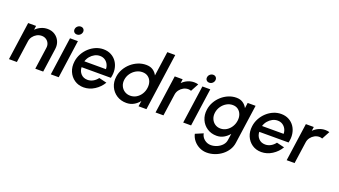

<svg xmlns="http://www.w3.org/2000/svg" viewBox="-85 -1436 4187 2372"><g transform="rotate(20 2008.5 -250.0)"><path d="M484 -314 439.5 0H335.5L376 -288Q381 -321.5 368.5 -349Q356 -376.5 330.8 -392.8Q305.5 -409 272.5 -409Q239 -409 209.2 -392.8Q179.5 -376.5 159.2 -349Q139 -321.5 134.5 -288L93.5 0H-10.5L60 -500H164L157 -447Q187 -478 227.5 -496Q268 -514 312 -514Q367.5 -514 409 -487Q450.5 -460 471 -414.5Q491.5 -369 484 -314Z M610 -500H714L643.5 0H539.5ZM673 -572.5Q649.5 -572.5 635.5 -588Q621.5 -603.5 625 -627Q628 -650 646.2 -665.8Q664.5 -681.5 688 -681.5Q711 -681.5 724.8 -665.8Q738.5 -650 735.5 -627Q732 -603.5 714.2 -588Q696.5 -572.5 673 -572.5Z M973 13Q904 13 852.2 -22.5Q800.5 -58 775.2 -117.8Q750 -177.5 760 -250Q767.5 -305 793.8 -352.8Q820 -400.5 859.5 -436.8Q899 -473 947.2 -493.5Q995.5 -514 1047 -514Q1104.5 -514 1149 -490.2Q1193.5 -466.5 1221.8 -424.8Q1250 -383 1258.2 -328.8Q1266.5 -274.5 1251.5 -213.5H866.5Q868 -161.5 900.5 -126.5Q933 -91.5 987.5 -91Q1025.5 -91 1059.5 -110Q1093.5 -129 1118 -162.5L1220 -138Q1180.5 -71.5 1114.2 -29.2Q1048 13 973 13ZM874 -293H1158Q1157.5 -328.5 1141.5 -358Q1125.5 -387.5 1097.8 -404.8Q1070 -422 1034 -422Q998 -422 965.8 -405Q933.5 -388 909.2 -358.8Q885 -329.5 874 -293Z M1798.5 -750H1902.5L1797 0H1693L1703.5 -73.5Q1673.5 -34.5 1630.8 -10.8Q1588 13 1535 13Q1462.5 13 1407.8 -22.5Q1353 -58 1326 -117.8Q1299 -177.5 1309 -250Q1316.5 -304.5 1343.8 -352.2Q1371 -400 1412.2 -436.2Q1453.5 -472.5 1504 -493Q1554.5 -513.5 1609 -513.5Q1662 -513.5 1698 -489.8Q1734 -466 1753 -427.5ZM1550 -87.5Q1594 -87.5 1630 -109.2Q1666 -131 1689.8 -168Q1713.5 -205 1719.5 -250Q1726 -295.5 1712.8 -332.5Q1699.5 -369.5 1669.5 -391.2Q1639.5 -413 1596 -413Q1552 -413 1513.2 -391Q1474.5 -369 1448.2 -332Q1422 -295 1415.5 -250Q1409 -204.5 1425.5 -167.5Q1442 -130.5 1474.8 -109Q1507.5 -87.5 1550 -87.5Z M1916.5 0 1987 -500H2091L2084 -447Q2114 -478 2154.5 -496Q2195 -514 2239 -514Q2267 -514 2293.5 -506.5L2237 -401.5Q2218.5 -409 2199.5 -409Q2166 -409 2136.2 -392.8Q2106.5 -376.5 2086.2 -349Q2066 -321.5 2061.5 -288L2020.5 0Z M2350.5 -500H2454.5L2384 0H2280ZM2413.5 -572.5Q2390 -572.5 2376 -588Q2362 -603.5 2365.5 -627Q2368.5 -650 2386.8 -665.8Q2405 -681.5 2428.5 -681.5Q2451.5 -681.5 2465.2 -665.8Q2479 -650 2476 -627Q2472.5 -603.5 2454.8 -588Q2437 -572.5 2413.5 -572.5Z M2946 -500H3050L2977.5 13Q2970.5 64.5 2942.8 108Q2915 151.5 2873.5 183.2Q2832 215 2781.8 232.5Q2731.5 250 2679.5 250Q2627 250 2581.8 227.8Q2536.5 205.5 2505 167.5Q2473.5 129.5 2462.5 81.5L2564 38.5Q2572 85 2609.5 115.2Q2647 145.5 2694.5 145.5Q2735.5 145.5 2774.8 128.5Q2814 111.5 2841.2 81.8Q2868.5 52 2873.5 13L2886 -71.5Q2855.5 -34 2813.8 -10.5Q2772 13 2721.5 13Q2650.5 13 2596.8 -22.5Q2543 -58 2516.8 -117.8Q2490.5 -177.5 2500.5 -250Q2508 -304.5 2534.8 -352.2Q2561.5 -400 2602.2 -436.2Q2643 -472.5 2692.5 -493Q2742 -513.5 2795.5 -513.5Q2846 -513.5 2881.2 -490Q2916.5 -466.5 2936 -428.5ZM2736.5 -87.5Q2779.5 -87.5 2815.2 -109.8Q2851 -132 2874.5 -169Q2898 -206 2904 -250Q2910.5 -294.5 2897.2 -331.5Q2884 -368.5 2854.5 -390.8Q2825 -413 2782.5 -413Q2740 -413 2702.2 -391Q2664.5 -369 2639 -332Q2613.5 -295 2607 -250Q2600.5 -205 2616 -168Q2631.5 -131 2663.2 -109.2Q2695 -87.5 2736.5 -87.5Z M3309 13Q3240 13 3188.2 -22.5Q3136.5 -58 3111.2 -117.8Q3086 -177.5 3096 -250Q3103.5 -305 3129.8 -352.8Q3156 -400.5 3195.5 -436.8Q3235 -473 3283.2 -493.5Q3331.5 -514 3383 -514Q3440.5 -514 3485 -490.2Q3529.5 -466.5 3557.8 -424.8Q3586 -383 3594.2 -328.8Q3602.5 -274.5 3587.5 -213.5H3202.5Q3204 -161.5 3236.5 -126.5Q3269 -91.5 3323.5 -91Q3361.5 -91 3395.5 -110Q3429.5 -129 3454 -162.5L3556 -138Q3516.5 -71.5 3450.2 -29.2Q3384 13 3309 13ZM3210 -293H3494Q3493.5 -328.5 3477.5 -358Q3461.5 -387.5 3433.8 -404.8Q3406 -422 3370 -422Q3334 -422 3301.8 -405Q3269.5 -388 3245.2 -358.8Q3221 -329.5 3210 -293Z M3640.5 0 3711 -500H3815L3808 -447Q3838 -478 3878.5 -496Q3919 -514 3963 -514Q3991 -514 4017.5 -506.5L3961 -401.5Q3942.5 -409 3923.5 -409Q3890 -409 3860.2 -392.8Q3830.5 -376.5 3810.2 -349Q3790 -321.5 3785.5 -288L3744.5 0Z"/></g></svg>

Font: Urbanist SemiBold
Style: Italic
Weight: 600
Italic angle: -8°
Designer: Corey Hu
Foundry: Corey Hu
Version: Version 1.321; ttfautohint (v1.8.4.7-5d5b)